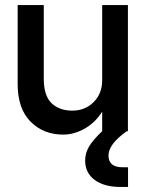

<svg xmlns="http://www.w3.org/2000/svg" viewBox="-20 -520 577 761"><path d="M153.5 -207.5Q153.5 -141 184.2 -111.2Q215 -81.5 267 -81.5Q317 -81.5 351 -115.2Q385 -149 385 -202V-500H487V0H482.5Q410 51 410 96.5Q410 143 466 143H487.5V221H458Q392.5 221 355 193Q317.5 165 317.5 116Q317.5 87.5 332.5 61.5Q347.5 35.5 385 0V-77.5Q357.5 -34 315.5 -10.2Q273.5 13.5 230.5 13.5Q152 13.5 101 -38Q50 -89.5 50 -186.5V-500H153.5Z"/></svg>

Font: Overused Grotesk Medium
Style: Regular
Weight: 525
Version: Version 0.004